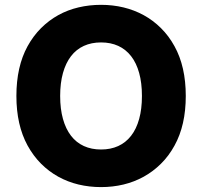

<svg xmlns="http://www.w3.org/2000/svg" viewBox="-20 -757 829 787"><path d="M47.2 -363.6Q47.2 -484 93 -567.5Q116.5 -610.1 148.4 -641.9Q180.4 -673.7 218.9 -695Q257.5 -716.3 301.8 -726.7Q346.2 -737.2 394.2 -737.2Q442.1 -737.2 486.3 -726.6Q530.5 -715.9 569.1 -694.8Q607.6 -673.7 639.7 -641.9Q671.9 -610.1 695.3 -567.5Q741.5 -484 741.5 -363.6Q741.5 -243.6 695.3 -160.2Q671.9 -117.5 639.7 -85.8Q607.6 -54 569.1 -32.7Q530.5 -11.4 486.3 -0.7Q442.1 9.9 394.2 9.9Q346.2 9.9 301.8 -0.7Q257.5 -11.4 218.9 -32.7Q180.4 -54 148.4 -85.9Q116.5 -117.9 93 -160.5Q47.2 -244.3 47.2 -363.6ZM226.6 -363.6Q226.6 -310.4 238.1 -269.4Q249.6 -228.3 271.1 -200.5Q292.6 -172.6 323.7 -158.4Q354.8 -144.2 394.2 -144.2Q433.6 -144.2 464.7 -158.4Q495.7 -172.6 517.4 -200.5Q539.1 -228.3 550.4 -269.4Q561.8 -310.4 561.8 -363.6Q561.8 -416.9 550.4 -457.9Q539.1 -498.9 517.4 -526.8Q495.7 -554.7 464.7 -568.9Q433.6 -583.1 394.2 -583.1Q354.8 -583.1 323.7 -568.9Q292.6 -554.7 271.1 -526.8Q249.6 -498.9 238.1 -457.9Q226.6 -416.9 226.6 -363.6Z"/></svg>

Font: Inter P Extra Bold
Style: Regular
Weight: 800
Designer: Rasmus Andersson
Foundry: rsms
Version: Version 3.018;git-588b23468